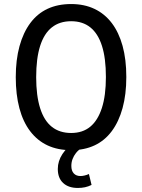

<svg xmlns="http://www.w3.org/2000/svg" viewBox="-20 -734 703 950"><path d="M332 9Q266 9 215.5 -14.5Q165 -38 129.5 -84.5Q94 -131 76 -198.5Q58 -266 58 -352Q58 -438 76.5 -505.5Q95 -573 130 -620Q165 -667 215.5 -690.5Q266 -714 332 -714Q397 -714 447.5 -690Q498 -666 533 -620Q568 -574 586.5 -507Q605 -440 605 -353Q605 -267 586.5 -199.5Q568 -132 533 -85Q498 -38 447.5 -14.5Q397 9 332 9ZM332 -76Q389 -76 426.5 -107Q464 -138 484 -199.5Q504 -261 504 -353Q504 -446 484.5 -507Q465 -568 427 -598.5Q389 -629 332 -629Q275 -629 236.5 -598.5Q198 -568 178.5 -506.5Q159 -445 159 -352Q159 -261 178.5 -199Q198 -137 236.5 -106.5Q275 -76 332 -76ZM365 196Q319 196 292.5 171.5Q266 147 266 102Q266 63 289 28Q312 -7 352 -33L382 0Q367 9 356 23Q345 37 339 53Q333 69 333 87Q333 111 345 124Q357 137 378 137Q387 137 398 134.5Q409 132 420 127L433 181Q417 189 400.5 192.5Q384 196 365 196Z"/></svg>

Font: Nunito Sans 10pt Condensed SemiBold
Style: Regular
Weight: 600
Width: 3
Designer: Vernon Adams
Foundry: Vernon Adams
Version: Version 3.101;gftools[0.9.27]